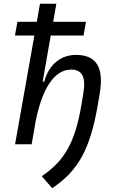

<svg xmlns="http://www.w3.org/2000/svg" viewBox="-20 -752 626 1001"><path d="M252 229C387.7 139.2 450.2 24.4 489.3 -202.1L499.5 -261.7C523.9 -401.9 481.4 -465.8 376.5 -465.8C296.9 -465.8 234.4 -415.5 210.9 -327.1H202.6L244.6 -566.9H415.5L428.2 -638.2H257.3L273.9 -732.4H188.5L171.9 -638.2H70.8L58.1 -566.9H159.2L58.6 0H145L167 -125.5C207.5 -322.3 279.8 -389.2 350.6 -389.2C406.2 -389.2 429.2 -353.5 414.6 -265.6L403.8 -201.2C371.1 -10.7 316.9 86.4 197.8 166.5Z"/></svg>

Font: Cascadia Mono SemiLight
Style: Italic
Weight: 350
Italic angle: -10°
Monospace: yes
Designer: Aaron Bell
Foundry: Saja Typeworks
Version: Version 2404.023